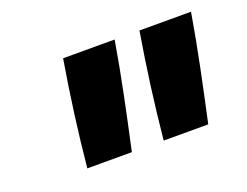

<svg xmlns="http://www.w3.org/2000/svg" viewBox="-64 -890 728 567"><g transform="rotate(-20 300.0 -607.0)"><path d="M127 -442Q135 -524 146 -606.5Q157 -689 171 -772H333Q319 -689 302 -606.5Q285 -524 267 -442ZM367 -442Q375 -524 386 -606.5Q397 -689 411 -772H573Q559 -689 542 -606.5Q525 -524 507 -442Z"/></g></svg>

Font: Iosevka Heavy Extended Oblique
Style: Regular
Weight: 900
Width: 7
Italic angle: -9°
Monospace: yes
Designer: Belleve Invis
Foundry: Belleve Invis
Version: Version 32.5.0; ttfautohint (v1.8.4)